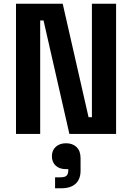

<svg xmlns="http://www.w3.org/2000/svg" viewBox="-20 -720 710 1032"><path d="M66 0V-700H317L456 -90H474V-700H604V0H353L214 -610H196V0ZM276 292V233H306Q329 233 338 224Q347 215 347 195V189H334Q299 189 279 170Q259 151 259 120Q259 88 280 69Q301 50 335 50Q370 50 391.5 70.5Q413 91 413 130V198Q413 243 386.5 267.5Q360 292 309 292Z"/></svg>

Font: Space Grotesk
Style: Bold
Weight: 700
Designer: Florian Karsten
Foundry: Florian Karsten
Version: Version 2.000